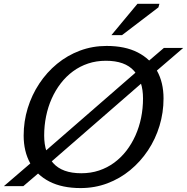

<svg xmlns="http://www.w3.org/2000/svg" viewBox="-34 -948 954 978"><path d="M899.5 -704 747.5 -573.5 714 -547.5 208 -107.5 181.5 -82.5 85 0H-14L138.5 -131L171 -156L677.5 -596.5L704.5 -621.5L801 -704ZM191 -257.5Q191 -169 237 -117.2Q283 -65.5 380 -65.5Q428.5 -65.5 470.5 -79.5Q512.5 -93.5 547.5 -119.2Q582.5 -145 609.8 -180.2Q637 -215.5 656 -258Q675 -300.5 684.8 -348.2Q694.5 -396 694.5 -446.5Q694.5 -535 648.8 -586.8Q603 -638.5 505.5 -638.5Q457 -638.5 415 -624.5Q373 -610.5 338 -584.8Q303 -559 275.8 -523.8Q248.5 -488.5 229.5 -446Q210.5 -403.5 200.8 -355.8Q191 -308 191 -257.5ZM799 -446.5Q799 -374.5 778.5 -307Q758 -239.5 719.8 -182Q681.5 -124.5 629 -81.2Q576.5 -38 512.5 -14Q448.5 10 376.5 10Q283 10 218.2 -23Q153.5 -56 120 -116.2Q86.5 -176.5 86.5 -257.5Q86.5 -329.5 107.2 -397Q128 -464.5 166 -522Q204 -579.5 256.5 -622.8Q309 -666 373 -690Q437 -714 509 -714Q603 -714 667.5 -681Q732 -648 765.5 -588Q799 -528 799 -446.5ZM533.5 -769 666 -928.5H778L773 -910.5L587.5 -769Z"/></svg>

Font: Newsreader 7pt
Style: Italic
Weight: 400
Italic angle: -17°
Designer: Hugues Gentile
Foundry: Production Type
Version: Version 1.003